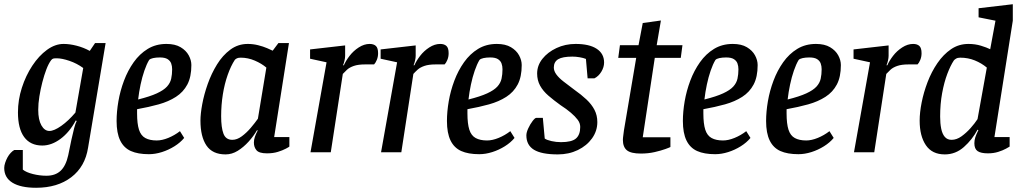

<svg xmlns="http://www.w3.org/2000/svg" viewBox="-37 -721 4845 909"><path d="M134 168Q61 168 22 144Q-17 120 -17 74Q-17 63 -12.5 49.5Q-8 36 -1.5 24Q5 12 14 2.5Q23 -7 31 -11H71V82Q87 95 119 103Q151 111 183 111Q225 111 250 87.5Q275 64 286 14Q294 -27 301 -59Q308 -91 314 -114Q320 -137 326 -148L322 -151Q292 -95 249.5 -63.5Q207 -32 163 -32Q107 -32 77.5 -72Q48 -112 48 -189Q48 -248 66.5 -305.5Q85 -363 116 -410Q147 -457 185.5 -485Q224 -513 264 -513Q293 -513 326 -504.5Q359 -496 388 -480L413 -517H463L380 -22Q366 68 300.5 118Q235 168 134 168ZM197 -101Q219 -101 253 -125Q287 -149 320 -188L357 -399Q327 -421 291.5 -433Q256 -445 232 -445Q219 -445 214.5 -443.5Q210 -442 205 -436Q193 -420 182.5 -392.5Q172 -365 163.5 -332Q155 -299 149.5 -265Q144 -231 144 -201Q144 -154 159 -127.5Q174 -101 197 -101Z M668 9Q616 9 582.5 -6Q549 -21 532 -56Q515 -91 515 -148Q515 -192 523.5 -241.5Q532 -291 550 -339Q568 -387 596 -426.5Q624 -466 662.5 -489.5Q701 -513 751 -513Q792 -513 818 -497.5Q844 -482 856.5 -459Q869 -436 869 -413Q869 -357 850 -321Q831 -285 796 -262.5Q761 -240 714.5 -227Q668 -214 612 -204V-184Q612 -135 621 -107Q630 -79 651 -67.5Q672 -56 705 -56Q730 -56 759.5 -68Q789 -80 815 -100L835 -68Q817 -46 789 -28.5Q761 -11 729.5 -1Q698 9 668 9ZM617 -250Q673 -264 705.5 -279Q738 -294 753.5 -311Q769 -328 773.5 -348.5Q778 -369 778 -393Q778 -408 773.5 -420.5Q769 -433 756.5 -441Q744 -449 720 -449Q702 -449 688 -446Q674 -443 669 -437Q657 -417 646.5 -386.5Q636 -356 628.5 -320.5Q621 -285 617 -250Z M1031 10Q969 10 940.5 -32Q912 -74 912 -150Q912 -182 920.5 -228Q929 -274 946.5 -323.5Q964 -373 990.5 -416Q1017 -459 1053.5 -486Q1090 -513 1136 -513Q1161 -513 1185 -507Q1209 -501 1227.5 -493Q1246 -485 1254 -481L1281 -517H1331L1261 -72H1333V-27Q1331 -25 1316 -17Q1301 -9 1278.5 -2Q1256 5 1227 5Q1190 5 1177.5 -9.5Q1165 -24 1165 -46Q1165 -59 1169.5 -72.5Q1174 -86 1183 -103L1180 -105Q1164 -77 1140 -50.5Q1116 -24 1088.5 -7Q1061 10 1031 10ZM1063 -59Q1085 -59 1107.5 -75.5Q1130 -92 1150 -115.5Q1170 -139 1184 -159L1224 -401Q1202 -420 1169.5 -434Q1137 -448 1103 -448Q1091 -448 1085 -445Q1079 -442 1075 -438Q1056 -409 1041 -366.5Q1026 -324 1018 -274Q1010 -224 1010 -171Q1010 -117 1021 -88Q1032 -59 1063 -59Z M1433 0 1509 -426 1431 -443V-487L1597 -506V-457Q1597 -447 1594 -434Q1591 -421 1587 -412H1591Q1600 -433 1618 -456.5Q1636 -480 1661.5 -496.5Q1687 -513 1713 -513Q1732 -513 1742.5 -503.5Q1753 -494 1753 -469Q1753 -452 1747 -437.5Q1741 -423 1734 -416H1691Q1659 -416 1638.5 -409Q1618 -402 1606 -391Q1594 -380 1586 -371L1529 0Z M1767 0 1843 -426 1765 -443V-487L1931 -506V-457Q1931 -447 1928 -434Q1925 -421 1921 -412H1925Q1934 -433 1952 -456.5Q1970 -480 1995.5 -496.5Q2021 -513 2047 -513Q2066 -513 2076.5 -503.5Q2087 -494 2087 -469Q2087 -452 2081 -437.5Q2075 -423 2068 -416H2025Q1993 -416 1972.5 -409Q1952 -402 1940 -391Q1928 -380 1920 -371L1863 0Z M2232 9Q2180 9 2146.5 -6Q2113 -21 2096 -56Q2079 -91 2079 -148Q2079 -192 2087.5 -241.5Q2096 -291 2114 -339Q2132 -387 2160 -426.5Q2188 -466 2226.5 -489.5Q2265 -513 2315 -513Q2356 -513 2382 -497.5Q2408 -482 2420.5 -459Q2433 -436 2433 -413Q2433 -357 2414 -321Q2395 -285 2360 -262.5Q2325 -240 2278.5 -227Q2232 -214 2176 -204V-184Q2176 -135 2185 -107Q2194 -79 2215 -67.5Q2236 -56 2269 -56Q2294 -56 2323.5 -68Q2353 -80 2379 -100L2399 -68Q2381 -46 2353 -28.5Q2325 -11 2293.5 -1Q2262 9 2232 9ZM2181 -250Q2237 -264 2269.5 -279Q2302 -294 2317.5 -311Q2333 -328 2337.5 -348.5Q2342 -369 2342 -393Q2342 -408 2337.5 -420.5Q2333 -433 2320.5 -441Q2308 -449 2284 -449Q2266 -449 2252 -446Q2238 -443 2233 -437Q2221 -417 2210.5 -386.5Q2200 -356 2192.5 -320.5Q2185 -285 2181 -250Z M2604 10Q2527 10 2491 -12Q2455 -34 2455 -80Q2455 -94 2464 -113.5Q2473 -133 2484.5 -148Q2496 -163 2502 -163H2533L2542 -65Q2552 -58 2574 -53Q2596 -48 2619 -48Q2670 -48 2690 -65.5Q2710 -83 2710 -120Q2710 -138 2698 -154Q2686 -170 2665.5 -187.5Q2645 -205 2617 -223Q2585 -246 2559.5 -268Q2534 -290 2520 -315.5Q2506 -341 2506 -373Q2506 -411 2531 -442.5Q2556 -474 2597.5 -493.5Q2639 -513 2688 -513Q2753 -513 2788 -490Q2823 -467 2823 -425Q2823 -403 2810 -381.5Q2797 -360 2777 -350H2745L2737 -442Q2725 -447 2707 -450Q2689 -453 2673 -453Q2626 -453 2605.5 -440.5Q2585 -428 2585 -401Q2585 -385 2597 -368.5Q2609 -352 2631 -335Q2653 -318 2681 -297Q2715 -273 2739.5 -250Q2764 -227 2777.5 -201Q2791 -175 2791 -143Q2791 -101 2766 -66Q2741 -31 2698.5 -10.5Q2656 10 2604 10Z M2997 6Q2950 6 2931 -9.5Q2912 -25 2912 -59Q2912 -67 2914 -80.5Q2916 -94 2917 -104L2975 -447H2890L2898 -507H2986L3006 -612L3092 -624L3072 -507H3194L3186 -447H3063L3006 -71H3137V-25Q3134 -23 3113.5 -15.5Q3093 -8 3062.5 -1Q3032 6 2997 6Z M3349 9Q3297 9 3263.5 -6Q3230 -21 3213 -56Q3196 -91 3196 -148Q3196 -192 3204.5 -241.5Q3213 -291 3231 -339Q3249 -387 3277 -426.5Q3305 -466 3343.5 -489.5Q3382 -513 3432 -513Q3473 -513 3499 -497.5Q3525 -482 3537.5 -459Q3550 -436 3550 -413Q3550 -357 3531 -321Q3512 -285 3477 -262.5Q3442 -240 3395.5 -227Q3349 -214 3293 -204V-184Q3293 -135 3302 -107Q3311 -79 3332 -67.5Q3353 -56 3386 -56Q3411 -56 3440.5 -68Q3470 -80 3496 -100L3516 -68Q3498 -46 3470 -28.5Q3442 -11 3410.5 -1Q3379 9 3349 9ZM3298 -250Q3354 -264 3386.5 -279Q3419 -294 3434.5 -311Q3450 -328 3454.5 -348.5Q3459 -369 3459 -393Q3459 -408 3454.5 -420.5Q3450 -433 3437.5 -441Q3425 -449 3401 -449Q3383 -449 3369 -446Q3355 -443 3350 -437Q3338 -417 3327.5 -386.5Q3317 -356 3309.5 -320.5Q3302 -285 3298 -250Z M3743 9Q3691 9 3657.5 -6Q3624 -21 3607 -56Q3590 -91 3590 -148Q3590 -192 3598.5 -241.5Q3607 -291 3625 -339Q3643 -387 3671 -426.5Q3699 -466 3737.5 -489.5Q3776 -513 3826 -513Q3867 -513 3893 -497.5Q3919 -482 3931.5 -459Q3944 -436 3944 -413Q3944 -357 3925 -321Q3906 -285 3871 -262.5Q3836 -240 3789.5 -227Q3743 -214 3687 -204V-184Q3687 -135 3696 -107Q3705 -79 3726 -67.5Q3747 -56 3780 -56Q3805 -56 3834.5 -68Q3864 -80 3890 -100L3910 -68Q3892 -46 3864 -28.5Q3836 -11 3804.5 -1Q3773 9 3743 9ZM3692 -250Q3748 -264 3780.5 -279Q3813 -294 3828.5 -311Q3844 -328 3848.5 -348.5Q3853 -369 3853 -393Q3853 -408 3848.5 -420.5Q3844 -433 3831.5 -441Q3819 -449 3795 -449Q3777 -449 3763 -446Q3749 -443 3744 -437Q3732 -417 3721.5 -386.5Q3711 -356 3703.5 -320.5Q3696 -285 3692 -250Z M4006 0 4082 -426 4004 -443V-487L4170 -506V-457Q4170 -447 4167 -434Q4164 -421 4160 -412H4164Q4173 -433 4191 -456.5Q4209 -480 4234.5 -496.5Q4260 -513 4286 -513Q4305 -513 4315.5 -503.5Q4326 -494 4326 -469Q4326 -452 4320 -437.5Q4314 -423 4307 -416H4264Q4232 -416 4211.5 -409Q4191 -402 4179 -391Q4167 -380 4159 -371L4102 0Z M4436 10Q4376 10 4346.5 -33.5Q4317 -77 4317 -150Q4317 -188 4326.5 -236Q4336 -284 4354.5 -332.5Q4373 -381 4401 -422Q4429 -463 4465.5 -488Q4502 -513 4548 -513Q4580 -513 4607.5 -504.5Q4635 -496 4651 -488L4676 -623L4596 -639V-682L4758 -701V-623L4671 -72H4743V-27Q4740 -25 4725.5 -17Q4711 -9 4689 -2Q4667 5 4640 5Q4607 5 4591.5 -5.5Q4576 -16 4576 -43Q4576 -57 4580.5 -71Q4585 -85 4595 -105L4591 -107Q4566 -60 4526.5 -25Q4487 10 4436 10ZM4468 -59Q4492 -59 4515 -75.5Q4538 -92 4558 -114.5Q4578 -137 4591 -157L4635 -401Q4610 -422 4578 -435Q4546 -448 4509 -448Q4497 -448 4489.5 -443.5Q4482 -439 4479 -435Q4463 -411 4448 -371.5Q4433 -332 4423.5 -280.5Q4414 -229 4414 -169Q4414 -137 4419 -112Q4424 -87 4436 -73Q4448 -59 4468 -59Z"/></svg>

Font: Faustina Light Medium
Style: Italic
Weight: 500
Italic angle: -8°
Version: Version 1.200